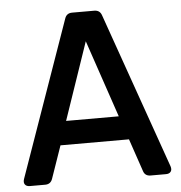

<svg xmlns="http://www.w3.org/2000/svg" viewBox="-53 -795 798 846"><g transform="rotate(-5 346.0 -372.5)"><path d="M45 0Q30 0 23.5 -9Q17 -18 22 -33L265 -723Q273 -745 297 -745H395Q419 -745 427 -723L670 -33Q675 -18 668.5 -9Q662 0 647 0H579Q554 0 547 -23L498 -167H195L145 -23Q137 0 113 0ZM229 -272H462L346 -614Z"/></g></svg>

Font: Pitagon Sans Text SemiBold
Style: Regular
Weight: 600
Designer: Travis Tran
Foundry: Pitagon
Version: Version 1.001; ttfautohint (v1.8.4.7-5d5b);gftools[0.9.26]